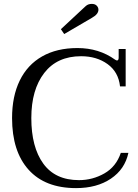

<svg xmlns="http://www.w3.org/2000/svg" viewBox="-20 -957 711 987"><path d="M293 -807 408 -914Q409 -915 421 -926Q433 -937 452 -937Q468 -937 477 -928Q486 -919 486 -907Q486 -884 452 -865L310 -782ZM42 -350Q42 -462 81.5 -543Q121 -624 196.5 -667Q272 -710 378 -710Q489 -710 572 -650Q573 -650 576 -648Q579 -646 581 -646Q590 -646 590 -661V-705H626V-513H597Q589 -587 533 -627.5Q477 -668 397 -668Q274 -668 207.5 -582Q141 -496 141 -350Q141 -201 202.5 -116Q264 -31 386 -31Q456 -31 516.5 -65.5Q577 -100 601 -171H640Q622 -87 550 -38.5Q478 10 371 10Q212 10 127 -84.5Q42 -179 42 -350Z"/></svg>

Font: TavirajRegular
Style: Regular
Weight: 400
Designer: Katatrad Team
Foundry: CadsonDemak
Version: Version 1.000